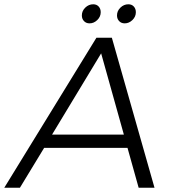

<svg xmlns="http://www.w3.org/2000/svg" viewBox="-67 -876 799 896"><path d="M580 0 528 -186H139L26 0H-47L383 -700H455L654 0ZM176 -248H511L405 -627ZM403 -819Q403 -798 387 -782.5Q371 -767 351 -767Q335 -767 325 -777.5Q315 -788 315 -804Q315 -825 331 -840.5Q347 -856 368 -856Q384 -856 393.5 -845.5Q403 -835 403 -819ZM567 -819Q567 -798 551 -782.5Q535 -767 515 -767Q499 -767 489 -777.5Q479 -788 479 -804Q479 -825 495 -840.5Q511 -856 532 -856Q548 -856 557.5 -845.5Q567 -835 567 -819Z"/></svg>

Font: Gontserrat Light
Style: Italic
Weight: 300
Italic angle: -11.3°
Designer: Julieta Ulanovsky
Foundry: Julieta Ulanovsky
Version: Version 6.001